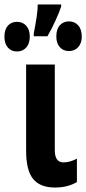

<svg xmlns="http://www.w3.org/2000/svg" viewBox="-62 -839 390 869"><path d="M186 -546.9V-159.2Q186 -104 225.1 -104Q240.7 -104 256.3 -108.6Q272 -113.3 286.1 -121.1V-15.1Q244.6 9.8 187 9.8Q119.6 9.8 87.9 -29.1Q56.2 -67.9 56.2 -157.2V-546.9ZM214.8 -818.8V-809.1Q205.6 -782.2 189.7 -747.1Q173.8 -711.9 152.8 -674.8H90.8V-688Q98.6 -727.1 103.8 -761.5Q108.9 -795.9 108.9 -818.8ZM250 -742.2Q275.9 -742.2 292 -724.1Q308.1 -706.1 308.1 -672.9Q308.1 -643.6 292 -625.7Q275.9 -607.9 250 -607.9Q224.6 -607.9 208.7 -625.5Q192.9 -643.1 192.9 -673.8Q192.9 -707 208.7 -724.6Q224.6 -742.2 250 -742.2ZM14.6 -740.2Q41 -740.2 56.9 -722.4Q72.8 -704.6 72.8 -672.9Q72.8 -642.1 56.9 -624Q41 -606 14.6 -606Q-10.7 -606 -26.4 -623.8Q-42 -641.6 -42 -672.9Q-42 -705.1 -26.4 -722.7Q-10.7 -740.2 14.6 -740.2Z"/></svg>

Font: Open Sans Condensed
Style: Bold
Weight: 700
Width: 3
Designer: Monotype Design Team
Foundry: Monotype Imaging Inc.
Version: Version 3.003; ttfautohint (v1.8.4)